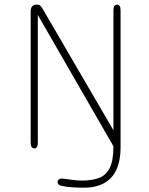

<svg xmlns="http://www.w3.org/2000/svg" viewBox="-20 -646 659 848"><path d="M481 -600Q481 -614 485.2 -619.8Q489.5 -625.5 497 -625.5Q504.5 -625.5 508.5 -619.8Q512.5 -614 512.5 -600V6.5Q512.5 62.5 494.8 102Q477 141.5 441 162.2Q405 183 350 183Q325 183 299 181.2Q273 179.5 255 175.5Q243 173 238.8 168.8Q234.5 164.5 234.5 157.5Q234.5 150.5 239.8 146.5Q245 142.5 252.5 142.5Q258.5 142.5 267.5 144Q283.5 146.5 304 149Q324.5 151.5 343 151.5Q385 151.5 416 140.5Q447 129.5 464 97Q481 64.5 481 0L147 -580V-16.5Q147 9.5 131.5 9.5Q115.5 9.5 115.5 -16.5V-597Q115.5 -610.5 122.2 -618Q129 -625.5 141.5 -625.5H142.5Q153.5 -625.5 158.5 -620.2Q163.5 -615 169.5 -605L481 -70.5Z"/></svg>

Font: Sono ExtraLight Monospace ExtraLight
Style: Regular
Weight: 250
Version: Version 2.112